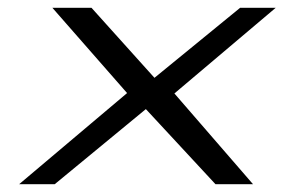

<svg xmlns="http://www.w3.org/2000/svg" viewBox="-20 -471 725 491"><path d="M29 0H120L353 -192L531 0H627L426 -232L685 -451H594L375 -272L214 -451H114L305 -233Z"/></svg>

Font: Charger Sport
Style: ExtObl
Weight: 400
Designer: Jasper
Foundry: Cannot Into Space Fonts
Version: Version 1.1